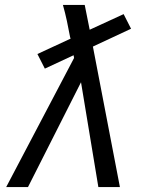

<svg xmlns="http://www.w3.org/2000/svg" viewBox="-20 -755 640 775"><path d="M5 0 279 -521 277 -532 161 -478 131 -537 265 -599 263 -605Q257 -638 250 -670.5Q243 -703 234 -735H322L342 -635L479 -698L509 -639L355 -567L464 0H377L307 -423L93 0Z"/></svg>

Font: Iosevka Extended
Style: Italic
Weight: 400
Width: 7
Italic angle: -9°
Monospace: yes
Designer: Belleve Invis
Foundry: Belleve Invis
Version: Version 32.5.0; ttfautohint (v1.8.4)